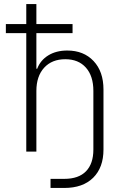

<svg xmlns="http://www.w3.org/2000/svg" viewBox="-20 -750 640 950"><path d="M230 180V135H298Q369 135 405.5 97.5Q442 60 442 -10V-300Q442 -374 405 -415.5Q368 -457 303 -457Q237 -457 198.5 -415Q160 -373 160 -300V0H110V-586H9V-631H110V-730H160V-631H339V-586H160V-410H164Q180 -452 219 -476Q258 -500 313 -500Q394 -500 443 -448Q492 -396 492 -307V-10Q492 79 441 129.5Q390 180 298 180Z"/></svg>

Font: Pitagon Sans Mono Thin
Style: Regular
Weight: 100
Monospace: yes
Designer: Travis Tran
Foundry: Pitagon
Version: Version 1.001; ttfautohint (v1.8.4.7-5d5b);gftools[0.9.26]